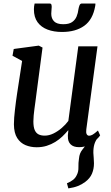

<svg xmlns="http://www.w3.org/2000/svg" viewBox="-20 -826 632 1090"><path d="M368 243.5 360 214.5Q382.5 205 395.8 194.2Q409 183.5 416.5 166.5Q426 148 425.2 123.5Q424.5 99 428.5 73.5Q431 44.5 447 24.5Q463 4.5 474 -10.5L539 -49Q522 -28.5 515.8 -7Q509.5 14.5 510 42Q510.5 55 512 70.8Q513.5 86.5 513.5 101Q513.5 133 502.2 159.8Q491 186.5 463.5 207Q445 221 422.2 230Q399.5 239 368 243.5ZM188 10Q154 10 125 -2Q96 -14 77.8 -42.2Q59.5 -70.5 59 -120Q59 -137.5 60.5 -158.2Q62 -179 64.8 -202Q67.5 -225 70.5 -248.8Q73.5 -272.5 77 -294.5L105.5 -480L51 -509.5L58 -548L200 -567L221.5 -556L186.5 -290.5Q184 -269 181 -248.2Q178 -227.5 175.5 -208Q173 -188.5 171.2 -170.5Q169.5 -152.5 169.5 -137Q169.5 -105 177.2 -87.5Q185 -70 199.2 -63Q213.5 -56 233.5 -56Q258.5 -56 283.5 -68.2Q308.5 -80.5 330.5 -99.5Q352.5 -118.5 368 -139.5L424.5 -563H533.5L470 -92Q467.5 -73 472.2 -64.2Q477 -55.5 486 -55.5Q495.5 -55.5 506.5 -62Q517.5 -68.5 536 -85L548.5 -57.5Q544.5 -50 528 -34Q511.5 -18 486 -4.2Q460.5 9.5 429 9.5Q396.5 9.5 380.5 -7Q364.5 -23.5 365.5 -51Q365 -53 365.2 -56.8Q365.5 -60.5 366 -65.5Q366.5 -70.5 367 -75.5Q367.5 -80.5 368 -85L366.5 -86Q352 -68.5 334 -51.2Q316 -34 293.8 -20.2Q271.5 -6.5 245.2 1.8Q219 10 188 10ZM262.5 -806Q269.5 -806 271.5 -800.5Q273.5 -795 273.5 -786.5Q273.5 -778 272.2 -767.5Q271 -757 271 -748Q271 -721 287 -704.8Q303 -688.5 339 -688.5Q371.5 -688.5 389 -700.5Q406.5 -712.5 414.8 -732.2Q423 -752 425.5 -774.5Q427.5 -786 431.5 -796Q435.5 -806 444.5 -806H521.5Q521.5 -802.5 521.5 -799Q521.5 -795.5 520.5 -791.5Q507 -714.5 458.2 -679.5Q409.5 -644.5 332 -644.5Q286 -644.5 250 -658Q214 -671.5 193.2 -700Q172.5 -728.5 172.5 -773Q172.5 -781 173.5 -789.5Q174.5 -798 176.5 -806Z"/></svg>

Font: Merriweather Medium
Style: Italic
Weight: 500
Italic angle: -7.8°
Version: Version 2.101